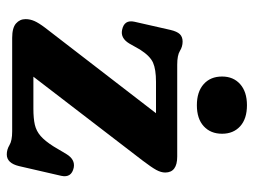

<svg xmlns="http://www.w3.org/2000/svg" viewBox="-109 -606 730 552"><g transform="rotate(90 256.0 -330.0)"><path d="M442 -375.5 200.5 -61H292.5Q320.5 -61 338.8 -65.2Q357 -69.5 371.2 -82Q385.5 -94.5 401 -119L423 -156Q438.5 -181.5 462 -177Q492 -170.5 485.5 -141L457.5 -19.5Q449 15.5 424 15.5Q410 15.5 397.2 7.8Q384.5 0 357.5 0H89Q60 0 47.5 -11Q35 -22 35 -38.5Q35 -51.5 40.5 -64Q46 -76.5 60 -95L305.5 -413.5H215.5Q179.5 -413.5 160.2 -405Q141 -396.5 122.5 -367.5L105 -336.5Q89.5 -311 66 -316Q36 -322 42.5 -351.5L66 -455Q70.5 -474 78.2 -482Q86 -490 99.5 -490Q114 -490 126.5 -482.2Q139 -474.5 166 -474.5H430Q476 -474.5 476 -440Q476 -428 468.5 -414.2Q461 -400.5 442 -375.5ZM282.5 -531Q244 -531 222 -550.5Q200 -570 200 -603.5Q200 -636 222 -655.5Q244 -675 282.5 -675Q321.5 -675 343 -655.5Q364.5 -636 364.5 -603.5Q364.5 -570.5 343 -550.8Q321.5 -531 282.5 -531Z"/></g></svg>

Font: Fraunces 9pt S100 SemiBold
Style: Regular
Weight: 600
Version: Version 1.000; ttfautohint (v1.8.3)